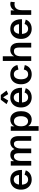

<svg xmlns="http://www.w3.org/2000/svg" viewBox="1945 -2770 1015 4946"><g transform="rotate(-90 2453.0 -296.5)"><path d="M303.2 12.2Q226.6 12.2 167.5 -21.5Q108.4 -55.2 74.7 -117.2Q41 -179.2 41 -263.7Q41 -348.1 74.2 -410.2Q107.4 -472.2 166 -505.9Q224.6 -539.6 301.3 -539.6Q344.2 -539.6 387.9 -526.4Q431.6 -513.2 468 -479.7Q504.4 -446.3 526.9 -387.5Q549.3 -328.6 549.3 -238.3H118.7V-314.9H441.9L423.3 -287.1Q420.4 -346.2 403.1 -382.1Q385.7 -418 358.6 -434.3Q331.5 -450.7 298.3 -450.7Q256.3 -450.7 227.5 -428Q198.7 -405.3 183.8 -363Q168.9 -320.8 168.9 -263.2Q168.9 -177.2 202.6 -128.7Q236.3 -80.1 302.2 -80.1Q347.2 -80.1 378.9 -103Q410.6 -126 426.3 -171.4L538.6 -140.1Q519.5 -88.9 484.4 -55.2Q449.2 -21.5 402.3 -4.6Q355.5 12.2 303.2 12.2Z M660.2 0V-527.3H775.9V-440.4Q797.4 -484.4 839.1 -512Q880.9 -539.6 937 -539.6Q991.2 -539.6 1029.5 -512Q1067.9 -484.4 1086.4 -432.1Q1114.3 -484.4 1158.2 -512Q1202.1 -539.6 1255.9 -539.6Q1334 -539.6 1377.2 -483.9Q1420.4 -428.2 1420.4 -325.7V0H1299.8V-324.2Q1299.8 -359.9 1292.5 -387.2Q1285.2 -414.6 1267.6 -430.2Q1250 -445.8 1218.3 -445.8Q1182.1 -445.8 1155.8 -423.6Q1129.4 -401.4 1115 -361.1Q1100.6 -320.8 1100.6 -266.1V0H980V-324.2Q980 -359.9 972.7 -387.2Q965.3 -414.6 947.8 -430.2Q930.2 -445.8 899.4 -445.8Q863.3 -445.8 836.7 -423.8Q810.1 -401.9 795.4 -361.6Q780.8 -321.3 780.8 -265.6V0Z M1557.6 190.4V-527.3H1671.9V-419.9L1669.9 -427.7Q1694.8 -485.4 1742.2 -512.5Q1789.6 -539.6 1845.7 -539.6Q1911.6 -539.6 1960.2 -506.3Q2008.8 -473.1 2035.6 -411.1Q2062.5 -349.1 2062.5 -262.7Q2062.5 -177.2 2035.4 -115.5Q2008.3 -53.7 1959.5 -20.8Q1910.6 12.2 1844.2 12.2Q1788.6 12.2 1741 -14.4Q1693.4 -41 1666 -102.1L1677.2 -104.5V190.4ZM1803.7 -81.5Q1861.8 -81.5 1897.5 -129.9Q1933.1 -178.2 1933.1 -265.6Q1933.1 -351.1 1898.4 -398.4Q1863.8 -445.8 1804.7 -445.8Q1768.6 -445.8 1738.5 -426.5Q1708.5 -407.2 1690.9 -366.9Q1673.3 -326.7 1673.3 -264.6Q1673.3 -172.9 1711.2 -127.2Q1749 -81.5 1803.7 -81.5Z M2420.4 12.2Q2343.8 12.2 2284.7 -21.5Q2225.6 -55.2 2191.9 -117.2Q2158.2 -179.2 2158.2 -263.7Q2158.2 -348.1 2191.4 -410.2Q2224.6 -472.2 2283.2 -505.9Q2341.8 -539.6 2418.5 -539.6Q2461.4 -539.6 2505.1 -526.4Q2548.8 -513.2 2585.2 -479.7Q2621.6 -446.3 2644 -387.5Q2666.5 -328.6 2666.5 -238.3H2235.8V-314.9H2559.1L2540.5 -287.1Q2537.6 -346.2 2520.3 -382.1Q2502.9 -418 2475.8 -434.3Q2448.7 -450.7 2415.5 -450.7Q2373.5 -450.7 2344.7 -428Q2315.9 -405.3 2301 -363Q2286.1 -320.8 2286.1 -263.2Q2286.1 -177.2 2319.8 -128.7Q2353.5 -80.1 2419.4 -80.1Q2464.4 -80.1 2496.1 -103Q2527.8 -126 2543.5 -171.4L2655.8 -140.1Q2636.7 -88.9 2601.6 -55.2Q2566.4 -21.5 2519.5 -4.6Q2472.7 12.2 2420.4 12.2ZM2335.9 -592.8 2244.6 -634.8 2356.9 -784.2H2481.4L2593.8 -634.8L2502.4 -592.8L2418.9 -725.1Z M3015.1 12.2Q2935.1 12.2 2877 -21.5Q2818.8 -55.2 2787.4 -117.2Q2755.9 -179.2 2755.9 -263.7Q2755.9 -348.6 2787.4 -410.6Q2818.8 -472.7 2877 -506.1Q2935.1 -539.6 3014.6 -539.6Q3072.8 -539.6 3121.6 -518.6Q3170.4 -497.6 3204.6 -456.5Q3238.8 -415.5 3252.4 -356L3135.3 -329.6Q3123.5 -387.7 3092.5 -417.7Q3061.5 -447.8 3014.2 -447.8Q2949.7 -447.8 2917 -397.9Q2884.3 -348.1 2884.3 -262.7Q2884.3 -177.2 2916.7 -128.4Q2949.2 -79.6 3014.2 -79.6Q3060.5 -79.6 3091.8 -107.4Q3123 -135.3 3136.2 -190.4L3250.5 -166Q3239.7 -121.1 3217.3 -87.6Q3194.8 -54.2 3163.3 -32Q3131.8 -9.8 3094.2 1.2Q3056.6 12.2 3015.1 12.2Z M3356.4 0V-732.4H3477.1V-403.3L3468.8 -425.3Q3491.2 -477.5 3535.9 -508.5Q3580.6 -539.6 3644.5 -539.6Q3703.6 -539.6 3743.2 -512.9Q3782.7 -486.3 3803 -438.2Q3823.2 -390.1 3823.2 -325.7V0H3702.1V-312.5Q3702.1 -377.9 3681.9 -411.9Q3661.6 -445.8 3607.9 -445.8Q3546.4 -445.8 3511.7 -400.4Q3477.1 -355 3477.1 -264.2V0Z M4186.5 12.2Q4109.9 12.2 4050.8 -21.5Q3991.7 -55.2 3958 -117.2Q3924.3 -179.2 3924.3 -263.7Q3924.3 -348.1 3957.5 -410.2Q3990.7 -472.2 4049.3 -505.9Q4107.9 -539.6 4184.6 -539.6Q4227.5 -539.6 4271.2 -526.4Q4314.9 -513.2 4351.3 -479.7Q4387.7 -446.3 4410.2 -387.5Q4432.6 -328.6 4432.6 -238.3H4002V-314.9H4325.2L4306.6 -287.1Q4303.7 -346.2 4286.4 -382.1Q4269 -418 4241.9 -434.3Q4214.8 -450.7 4181.6 -450.7Q4139.6 -450.7 4110.8 -428Q4082 -405.3 4067.1 -363Q4052.2 -320.8 4052.2 -263.2Q4052.2 -177.2 4085.9 -128.7Q4119.6 -80.1 4185.5 -80.1Q4230.5 -80.1 4262.2 -103Q4293.9 -126 4309.6 -171.4L4421.9 -140.1Q4402.8 -88.9 4367.7 -55.2Q4332.5 -21.5 4285.6 -4.6Q4238.8 12.2 4186.5 12.2Z M4543.5 0V-527.3H4659.2V-411.1L4654.8 -425.8Q4679.2 -482.9 4725.1 -511.2Q4771 -539.6 4822.8 -539.6Q4837.4 -539.6 4852.3 -537.1Q4867.2 -534.7 4880.9 -528.8L4870.1 -422.9Q4840.3 -431.6 4812 -431.6Q4791 -431.6 4765.4 -424.1Q4739.7 -416.5 4716.8 -396Q4693.8 -375.5 4679 -337.2Q4664.1 -298.8 4664.1 -237.8V0Z"/></g></svg>

Font: Schibsted Grotesk SemiBold
Style: Regular
Weight: 600
Designer: Bakken & Baeck AS, Henrik Kongsvoll
Foundry: Schibsted ASA
Version: Version 1.100;gftools[0.9.25]